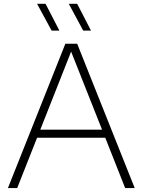

<svg xmlns="http://www.w3.org/2000/svg" viewBox="-20 -964 730 984"><path d="M20.5 0 315 -740H375.5L670.5 0H621.5L519.5 -258H170L68 0ZM186.5 -299.5H503L344.5 -699.5ZM406.5 -807 332.5 -944.5H375.5L446.5 -807ZM244.5 -807 170 -944.5H213.5L284.5 -807Z"/></svg>

Font: Encode Sans SemiExpanded SemiExpanded ExtraLight
Style: Regular
Weight: 200
Width: 6
Designer: Multiple Designers
Foundry: Impallari Type
Version: Version 3.000; ttfautohint (v1.8.3) -l 8 -r 50 -G 200 -x 14 